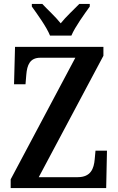

<svg xmlns="http://www.w3.org/2000/svg" viewBox="-20 -951 599 971"><path d="M233 -771H341C360 -816 407 -880 434 -918V-931H381C354 -903 313 -866 287 -833C261 -866 220 -903 194 -931H141V-918C168 -880 215 -816 233 -771ZM34 0H517L521 -189H463L459 -146C455 -98 439 -55 373 -55H176L503 -669V-714H56L51 -525H109L113 -573C117 -622 131 -659 184 -659H361L34 -44Z"/></svg>

Font: Noto Serif Armenian Condensed SemiBold
Style: Regular
Weight: 600
Width: 3
Designer: Monotype Design Team
Foundry: Monotype Imaging Inc.
Version: Version 2.008